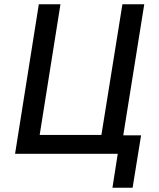

<svg xmlns="http://www.w3.org/2000/svg" viewBox="-20 -725 748 905"><path d="M510 160 535 0H51L163 -705H265L167 -89H458L557 -705H660L561 -87H645L605 160Z"/></svg>

Font: Nunito Sans 7pt Condensed SemiBold
Style: Italic
Weight: 600
Width: 3
Italic angle: -9°
Designer: Vernon Adams
Foundry: Vernon Adams
Version: Version 3.101;gftools[0.9.27]